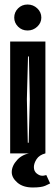

<svg xmlns="http://www.w3.org/2000/svg" viewBox="-20 -679 246 850"><path d="M25 0V-495H181V0ZM103 -47H107L112 -240L108 -429H104L99 -240ZM102 -544Q77 -544 60 -561Q43 -578 43 -601Q43 -625 60 -642Q77 -659 102 -659Q127 -659 145 -642Q163 -625 163 -601Q163 -578 145 -561Q127 -544 102 -544ZM125 151Q82 151 57 129.5Q32 108 32 83Q32 55 56.5 28.5Q81 2 122 -2L181 0Q154 7 142 25.5Q130 44 130 61Q130 79 142.5 89Q155 99 167 99Q174 99 178.5 97.5Q183 96 185 96L202 133Q197 136 180 143.5Q163 151 125 151Z"/></svg>

Font: Alumni Sans Inline One
Style: Regular
Weight: 400
Designer: Robert E. Leuschke
Foundry: Robert E. Leuschke
Version: Version 1.100; ttfautohint (v1.8.3)